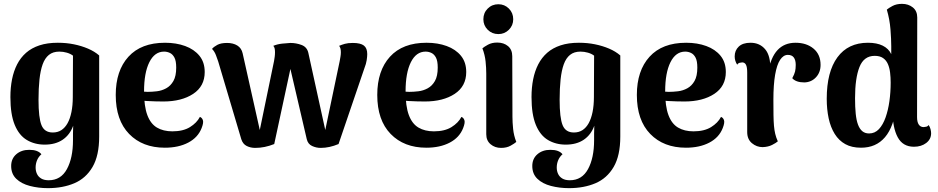

<svg xmlns="http://www.w3.org/2000/svg" viewBox="-20 -753 4871 997"><path d="M229 224Q179 224 135 212.5Q91 201 64.5 175.5Q38 150 38 109Q38 71 64.5 48Q91 25 132 25Q177 25 195 48Q180 61 172.5 79Q165 97 165 117Q165 135 172 150Q179 165 194 174Q209 183 233 183Q296 183 327.5 125Q359 67 359 -25Q359 -39 359 -60.5Q359 -82 360 -100Q343 -53 305.5 -27.5Q268 -2 212 -2Q160 -2 119.5 -26Q79 -50 56.5 -104.5Q34 -159 34 -249Q34 -298 42.5 -341Q51 -384 69 -419Q87 -454 115.5 -479Q144 -504 185 -517.5Q226 -531 280 -531Q324 -531 363.5 -523Q403 -515 437 -500.5Q471 -486 495 -465V-44Q495 55 460.5 114Q426 173 366 198.5Q306 224 229 224ZM254 -65Q280 -65 299 -77.5Q318 -90 331 -113.5Q344 -137 351 -171.5Q358 -206 358 -249L359 -464Q346 -474 327 -479.5Q308 -485 288 -485Q255 -485 234 -468Q213 -451 201.5 -419Q190 -387 185 -340.5Q180 -294 180 -235Q180 -141 195.5 -103Q211 -65 254 -65Z M836 14Q720 14 650.5 -57.5Q581 -129 581 -260Q581 -386 647 -458.5Q713 -531 837 -531Q895 -531 941.5 -514Q988 -497 1015.5 -463.5Q1043 -430 1043 -379Q1043 -305 983 -265.5Q923 -226 828 -226Q788 -226 742.5 -228.5Q697 -231 644 -244L648 -285Q669 -283 691.5 -280Q714 -277 747 -276Q769 -276 794.5 -279Q820 -282 843 -294.5Q866 -307 880.5 -332.5Q895 -358 895 -402Q895 -436 886 -453.5Q877 -471 862.5 -478Q848 -485 832 -485Q783 -485 755.5 -430Q728 -375 728 -278Q728 -201 745 -155.5Q762 -110 795 -90.5Q828 -71 875 -71Q931 -71 966.5 -93Q1002 -115 1018 -146Q1029 -142 1033.5 -129Q1038 -116 1027 -88Q1008 -39 957.5 -12.5Q907 14 836 14Z M1305 15Q1281 15 1261 5Q1241 -5 1233 -30L1113 -434Q1109 -446 1101.5 -466Q1094 -486 1081 -499Q1090 -510 1108.5 -520Q1127 -530 1159 -530Q1191 -530 1212.5 -516.5Q1234 -503 1240 -476L1329 -78L1403 -436Q1405 -447 1406.5 -458.5Q1408 -470 1408 -482Q1408 -494 1406 -502Q1404 -510 1399 -515Q1421 -524 1445.5 -526.5Q1470 -529 1488 -530Q1518 -530 1546 -519.5Q1574 -509 1581 -479L1669 -78L1744 -436Q1746 -448 1748 -459Q1750 -470 1750 -482Q1750 -494 1747.5 -502Q1745 -510 1741 -515Q1755 -521 1771 -525.5Q1787 -530 1812 -530Q1852 -530 1869.5 -516.5Q1887 -503 1887 -472Q1887 -459 1884 -440Q1881 -421 1873 -401L1738 -5Q1714 5 1691 10Q1668 15 1645 15Q1622 15 1600.5 5Q1579 -5 1573 -30L1488 -395L1404 -5Q1379 5 1354.5 10Q1330 15 1305 15Z M2194 14Q2078 14 2008.5 -57.5Q1939 -129 1939 -260Q1939 -386 2005 -458.5Q2071 -531 2195 -531Q2253 -531 2299.5 -514Q2346 -497 2373.5 -463.5Q2401 -430 2401 -379Q2401 -305 2341 -265.5Q2281 -226 2186 -226Q2146 -226 2100.5 -228.5Q2055 -231 2002 -244L2006 -285Q2027 -283 2049.5 -280Q2072 -277 2105 -276Q2127 -276 2152.5 -279Q2178 -282 2201 -294.5Q2224 -307 2238.5 -332.5Q2253 -358 2253 -402Q2253 -436 2244 -453.5Q2235 -471 2220.5 -478Q2206 -485 2190 -485Q2141 -485 2113.5 -430Q2086 -375 2086 -278Q2086 -201 2103 -155.5Q2120 -110 2153 -90.5Q2186 -71 2233 -71Q2289 -71 2324.5 -93Q2360 -115 2376 -146Q2387 -142 2391.5 -129Q2396 -116 2385 -88Q2366 -39 2315.5 -12.5Q2265 14 2194 14Z M2568 -576Q2535 -576 2512.5 -598.5Q2490 -621 2490 -653Q2490 -686 2512.5 -708.5Q2535 -731 2568 -731Q2600 -731 2622.5 -708.5Q2645 -686 2645 -653Q2645 -621 2622.5 -598.5Q2600 -576 2568 -576ZM2641 -146Q2641 -118 2644.5 -83.5Q2648 -49 2661 -16Q2652 -8 2631.5 3.5Q2611 15 2582 15Q2550 15 2527.5 -4Q2505 -23 2505 -56V-371Q2505 -400 2501.5 -434Q2498 -468 2485 -502Q2494 -510 2514 -521Q2534 -532 2562 -532Q2596 -532 2618 -513.5Q2640 -495 2640 -461Z M2935 224Q2885 224 2841 212.5Q2797 201 2770.5 175.5Q2744 150 2744 109Q2744 71 2770.5 48Q2797 25 2838 25Q2883 25 2901 48Q2886 61 2878.5 79Q2871 97 2871 117Q2871 135 2878 150Q2885 165 2900 174Q2915 183 2939 183Q3002 183 3033.5 125Q3065 67 3065 -25Q3065 -39 3065 -60.5Q3065 -82 3066 -100Q3049 -53 3011.5 -27.5Q2974 -2 2918 -2Q2866 -2 2825.5 -26Q2785 -50 2762.5 -104.5Q2740 -159 2740 -249Q2740 -298 2748.5 -341Q2757 -384 2775 -419Q2793 -454 2821.5 -479Q2850 -504 2891 -517.5Q2932 -531 2986 -531Q3030 -531 3069.5 -523Q3109 -515 3143 -500.5Q3177 -486 3201 -465V-44Q3201 55 3166.5 114Q3132 173 3072 198.5Q3012 224 2935 224ZM2960 -65Q2986 -65 3005 -77.5Q3024 -90 3037 -113.5Q3050 -137 3057 -171.5Q3064 -206 3064 -249L3065 -464Q3052 -474 3033 -479.5Q3014 -485 2994 -485Q2961 -485 2940 -468Q2919 -451 2907.5 -419Q2896 -387 2891 -340.5Q2886 -294 2886 -235Q2886 -141 2901.5 -103Q2917 -65 2960 -65Z M3542 14Q3426 14 3356.5 -57.5Q3287 -129 3287 -260Q3287 -386 3353 -458.5Q3419 -531 3543 -531Q3601 -531 3647.5 -514Q3694 -497 3721.5 -463.5Q3749 -430 3749 -379Q3749 -305 3689 -265.5Q3629 -226 3534 -226Q3494 -226 3448.5 -228.5Q3403 -231 3350 -244L3354 -285Q3375 -283 3397.5 -280Q3420 -277 3453 -276Q3475 -276 3500.5 -279Q3526 -282 3549 -294.5Q3572 -307 3586.5 -332.5Q3601 -358 3601 -402Q3601 -436 3592 -453.5Q3583 -471 3568.5 -478Q3554 -485 3538 -485Q3489 -485 3461.5 -430Q3434 -375 3434 -278Q3434 -201 3451 -155.5Q3468 -110 3501 -90.5Q3534 -71 3581 -71Q3637 -71 3672.5 -93Q3708 -115 3724 -146Q3735 -142 3739.5 -129Q3744 -116 3733 -88Q3714 -39 3663.5 -12.5Q3613 14 3542 14Z M3940 11Q3909 11 3884.5 -9.5Q3860 -30 3860 -67V-376Q3860 -405 3853.5 -417Q3847 -429 3834 -429Q3829 -429 3821 -427Q3813 -425 3808 -417Q3795 -437 3795 -460Q3795 -491 3816 -511Q3837 -531 3877 -531Q3925 -531 3953.5 -497Q3982 -463 3980 -392V-366L3968 -376Q3982 -455 4017.5 -493Q4053 -531 4111 -531Q4168 -531 4204.5 -500.5Q4241 -470 4241 -416Q4241 -377 4217 -351.5Q4193 -326 4157 -325Q4113 -325 4094 -347Q4105 -367 4108.5 -381.5Q4112 -396 4112 -416Q4112 -441 4102 -454.5Q4092 -468 4071 -468Q4048 -468 4031 -442.5Q4014 -417 4005 -365Q3996 -313 3996 -235Q3996 -188 3996.5 -155.5Q3997 -123 3999 -100Q4001 -77 4005.5 -58Q4010 -39 4019 -19Q4010 -11 3989.5 -0.5Q3969 10 3940 11Z M4451 14Q4403 14 4369.5 -4.5Q4336 -23 4314.5 -57.5Q4293 -92 4283 -138.5Q4273 -185 4273 -240Q4273 -380 4328.5 -455.5Q4384 -531 4487 -531Q4533 -531 4563.5 -516Q4594 -501 4608 -472V-513Q4608 -548 4604 -600Q4600 -652 4585 -703Q4594 -711 4614.5 -722Q4635 -733 4664 -733Q4697 -733 4720 -714.5Q4743 -696 4743 -662L4742 -145Q4742 -119 4751 -106Q4760 -93 4776 -93Q4781 -93 4789.5 -95Q4798 -97 4802 -104Q4809 -94 4812 -82Q4815 -70 4815 -61Q4815 -30 4789.5 -10.5Q4764 9 4726 9Q4668 9 4641.5 -40.5Q4615 -90 4615 -174V-220L4636 -209Q4629 -152 4614 -110Q4599 -68 4575.5 -40.5Q4552 -13 4521 0.5Q4490 14 4451 14ZM4493 -60Q4523 -60 4544 -82.5Q4565 -105 4578.5 -143Q4592 -181 4598.5 -228Q4605 -275 4605 -324Q4605 -351 4602 -376Q4599 -401 4590.5 -420.5Q4582 -440 4565.5 -451.5Q4549 -463 4522 -463Q4466 -463 4443 -405Q4420 -347 4420 -243Q4420 -197 4423.5 -162.5Q4427 -128 4435.5 -105.5Q4444 -83 4458 -71.5Q4472 -60 4493 -60Z"/></svg>

Font: Arima Thin
Style: Regular
Weight: 100
Designer: Joana Correia and Natanael Gama
Foundry: NDISCOVER
Version: Version 1.101;gftools[0.9.23]